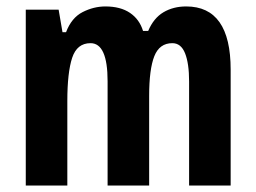

<svg xmlns="http://www.w3.org/2000/svg" viewBox="-20 -576 795 596"><path d="M558 -556Q696 -556 696 -360V0H567V-323Q567 -379 554.5 -410.5Q542 -442 515 -442Q475 -442 459 -401.5Q443 -361 443 -278V0H314V-324Q314 -442 261 -442Q219 -442 204 -396.5Q189 -351 189 -262V0H60V-546H162L174 -476H185Q202 -521 236.5 -538.5Q271 -556 307 -556Q354 -556 383.5 -536Q413 -516 424 -480H440Q457 -520 487.5 -538Q518 -556 558 -556Z"/></svg>

Font: Noto Sans Telugu ExtraCondensed
Style: Bold
Weight: 700
Width: 2
Designer: Jelle Bosma - Monotype Design Team
Foundry: Monotype Imaging Inc.
Version: Version 2.005; ttfautohint (v1.8.4.7-5d5b)